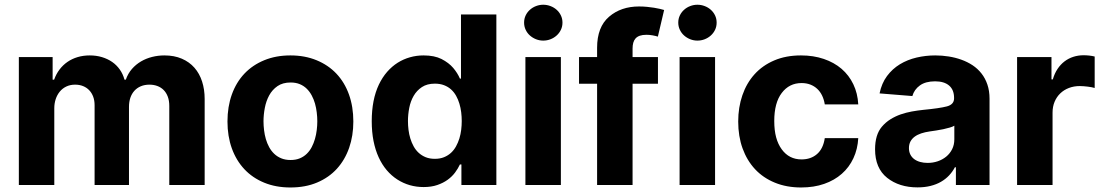

<svg xmlns="http://www.w3.org/2000/svg" viewBox="-20 -789 4707 819"><path d="M60.4 -545.5H204.5V-449.2H210.9Q219.5 -473.4 234 -492.5Q248.6 -511.7 267.9 -525Q287.3 -538.4 311.3 -545.5Q335.2 -552.6 362.9 -552.6Q391 -552.6 415.1 -545.3Q439.3 -538 458.5 -524.7Q477.6 -511.4 491.1 -492.2Q504.6 -473 511 -449.2H516.7Q525.9 -475.5 542.8 -494.9Q559.7 -514.2 581.5 -527Q603.3 -539.8 628.9 -546.2Q654.5 -552.6 681.1 -552.6Q723.4 -552.6 755.5 -538.7Q787.6 -524.9 809.3 -500.2Q831 -475.5 842 -441.4Q853 -407.3 853 -366.8V0H702.1V-337Q702.1 -359.7 695.7 -376.8Q689.3 -393.8 677.9 -405.2Q666.5 -416.5 651.1 -422.2Q635.7 -427.9 617.5 -427.9Q596.9 -427.9 580.6 -421Q564.3 -414.1 553.1 -401.6Q541.9 -389.2 536 -371.8Q530.2 -354.4 530.2 -333.1V0H383.5V-340.2Q383.5 -360.4 377.5 -376.6Q371.4 -392.8 360.6 -404.1Q349.8 -415.5 334.5 -421.7Q319.2 -427.9 300.4 -427.9Q279.1 -427.9 262.4 -419.7Q245.7 -411.6 234.6 -397.7Q223.4 -383.9 217.5 -365.8Q211.6 -347.7 211.6 -327.4V0H60.4Z M1218.8 -552.6Q1280.5 -552.6 1330.3 -532.1Q1380 -511.7 1415 -474.8Q1449.9 -437.9 1468.6 -385.8Q1487.2 -333.8 1487.2 -270.6Q1487.2 -209.9 1469.3 -158.4Q1451.3 -106.9 1417.1 -69.2Q1382.8 -31.6 1332.9 -10.5Q1283 10.7 1218.8 10.7Q1156.6 10.7 1106.9 -9.8Q1057.2 -30.2 1022.4 -67.3Q987.6 -104.4 968.9 -156.2Q950.3 -208.1 950.3 -270.6Q950.3 -333.8 968.9 -385.8Q987.6 -437.9 1022.5 -474.8Q1057.5 -511.7 1107.2 -532.1Q1157 -552.6 1218.8 -552.6ZM1104 -271.7Q1104 -253.2 1106.4 -233.7Q1108.7 -214.1 1114 -195.8Q1119.3 -177.6 1128.2 -161.2Q1137.1 -144.9 1149.9 -132.8Q1162.6 -120.7 1179.9 -113.6Q1197.1 -106.5 1219.5 -106.5Q1241.8 -106.5 1258.9 -113.6Q1275.9 -120.7 1288.5 -133Q1301.1 -145.2 1309.7 -161.6Q1318.2 -177.9 1323.5 -196.4Q1328.8 -214.8 1331.1 -234.2Q1333.5 -253.6 1333.5 -271.7Q1333.5 -290.1 1331.1 -309.5Q1328.8 -328.8 1323.7 -347.1Q1318.5 -365.4 1309.8 -381.7Q1301.1 -398.1 1288.5 -410.5Q1275.9 -422.9 1258.9 -430Q1241.8 -437.1 1219.5 -437.1Q1186.1 -437.1 1163.7 -421.7Q1141.3 -406.2 1128.2 -382.1Q1115.1 -358 1109.6 -328.7Q1104 -299.4 1104 -271.7Z M1596.2 -428.3Q1611.2 -459.5 1631.6 -482.8Q1652 -506 1676.5 -521.5Q1701 -536.9 1728.9 -544.7Q1756.7 -552.6 1786.6 -552.6Q1833.1 -552.6 1863.3 -537.3Q1894.5 -521.3 1913.2 -499.3Q1931.8 -477.3 1941.8 -453.8H1946.4V-727.3H2097.3V0H1948.2V-87.4H1941.8Q1933.9 -70.3 1921.2 -53.1Q1908.4 -35.9 1889.6 -22.2Q1870.7 -8.5 1845.3 0.2Q1820 8.9 1786.9 8.9Q1725.1 8.9 1674.7 -23.4Q1649.9 -39.4 1629.6 -63.2Q1609.4 -87 1595.2 -118.1Q1581 -149.1 1573.3 -187.7Q1565.7 -226.2 1565.7 -272Q1565.7 -364 1596.2 -428.3ZM1834.9 -111.5Q1856.9 -111.5 1873.9 -118.4Q1891 -125.4 1903.8 -137.1Q1916.5 -148.8 1925.2 -164.6Q1933.9 -180.4 1939.5 -198.3Q1945 -216.3 1947.3 -235.3Q1949.6 -254.3 1949.6 -272.7Q1949.6 -291.2 1947.3 -310.2Q1945 -329.2 1939.6 -346.9Q1934.3 -364.7 1925.6 -380.3Q1916.9 -396 1904.1 -407.5Q1891.3 -419 1874.1 -425.6Q1856.9 -432.2 1834.9 -432.2Q1801.8 -432.2 1779.8 -417.6Q1757.8 -403.1 1744.5 -380.1Q1731.2 -357.2 1725.7 -328.8Q1720.2 -300.4 1720.2 -272.7Q1720.2 -254.3 1722.5 -235.3Q1724.8 -216.3 1730.3 -198.3Q1735.8 -180.4 1744.5 -164.6Q1753.2 -148.8 1766 -137.1Q1778.8 -125.4 1795.8 -118.4Q1812.9 -111.5 1834.9 -111.5Z M2221.2 0V-545.5H2372.5V0ZM2215.6 -692.5Q2215.6 -709.2 2222.3 -723.2Q2229 -737.2 2240.4 -747.3Q2251.8 -757.5 2266.5 -763.1Q2281.2 -768.8 2297.2 -768.8Q2313.2 -768.8 2328.1 -763.1Q2343 -757.5 2354.4 -747.3Q2365.8 -737.2 2372.5 -723.2Q2379.3 -709.2 2379.3 -692.5Q2379.3 -675.8 2372.5 -661.8Q2365.8 -647.7 2354.2 -637.4Q2342.7 -627.1 2327.9 -621.4Q2313.2 -615.8 2297.2 -615.8Q2281.2 -615.8 2266.5 -621.6Q2251.8 -627.5 2240.4 -637.6Q2229 -647.7 2222.3 -661.9Q2215.6 -676.1 2215.6 -692.5Z M2527 -545.5V-584.9Q2527 -674 2578.1 -717.7Q2628.9 -761.4 2706 -761.4Q2723.7 -761.4 2739.9 -759.8Q2756 -758.2 2769.9 -756Q2783.7 -753.9 2794.7 -751.2Q2805.8 -748.6 2812.9 -746.4L2786.2 -632.8Q2777.3 -635.7 2764.2 -638.1Q2751.1 -640.6 2737.6 -640.6Q2720.9 -640.6 2709.5 -636.7Q2698.2 -632.8 2691.2 -625.2Q2684.3 -617.5 2681.3 -606.7Q2678.3 -595.9 2678.3 -582V-545.5H2786.6V-431.8H2678.3V0H2527V-431.8H2449.9V-545.5Z M2878.9 0V-545.5H3030.2V0ZM2873.2 -692.5Q2873.2 -709.2 2880 -723.2Q2886.7 -737.2 2898.1 -747.3Q2909.4 -757.5 2924.2 -763.1Q2938.9 -768.8 2954.9 -768.8Q2970.9 -768.8 2985.8 -763.1Q3000.7 -757.5 3012.1 -747.3Q3023.4 -737.2 3030.2 -723.2Q3036.9 -709.2 3036.9 -692.5Q3036.9 -675.8 3030.2 -661.8Q3023.4 -647.7 3011.9 -637.4Q3000.4 -627.1 2985.6 -621.4Q2970.9 -615.8 2954.9 -615.8Q2938.9 -615.8 2924.2 -621.6Q2909.4 -627.5 2898.1 -637.6Q2886.7 -647.7 2880 -661.9Q2873.2 -676.1 2873.2 -692.5Z M3396.7 -552.6Q3449.9 -552.6 3494 -537.6Q3538 -522.7 3569.8 -495.4Q3601.6 -468 3620 -429.5Q3638.5 -391 3641 -343.8H3498.2Q3495 -364 3487 -380.9Q3479 -397.7 3466.4 -409.6Q3453.8 -421.5 3437 -428.1Q3420.1 -434.7 3399.1 -434.7Q3346.6 -434.7 3314.6 -392.4Q3282.7 -350.5 3282.7 -272.7Q3282.7 -233 3290.7 -203.3Q3298.7 -173.7 3314.6 -152Q3345.9 -109 3399.1 -109Q3438.9 -109 3465.2 -131.9Q3491.5 -154.8 3498.2 -199.9H3641Q3638.5 -153.1 3620.4 -114.2Q3602.3 -75.3 3570.8 -47.6Q3539.4 -19.9 3495.6 -4.6Q3451.7 10.7 3397.4 10.7Q3335.2 10.7 3285.3 -9.8Q3235.4 -30.2 3200.8 -67.3Q3166.2 -104.4 3147.5 -156.1Q3128.9 -207.7 3128.9 -270.6Q3128.9 -331 3146.7 -382.6Q3164.4 -434.3 3198.5 -472.1Q3232.6 -509.9 3282.5 -531.2Q3332.4 -552.6 3396.7 -552.6Z M3741.5 -248.2Q3757.8 -267.4 3778.4 -280.2Q3799 -293 3821.9 -301Q3844.8 -308.9 3869.3 -313.4Q3893.8 -317.8 3917.6 -320.3Q3988.6 -327.1 4019.2 -335.2Q4049.7 -343.4 4049.7 -369.3V-371.4Q4049.7 -405.9 4028.6 -424Q4007.5 -442.1 3968.7 -442.1Q3927.9 -442.1 3903.8 -424.5Q3879.6 -407 3871.8 -379.3L3731.9 -390.6Q3740.8 -433.9 3763.7 -464.7Q3786.6 -495.4 3818.7 -514.9Q3850.9 -534.4 3889.7 -543.5Q3928.6 -552.6 3969.5 -552.6Q3998.6 -552.6 4026.8 -548.1Q4055 -543.7 4080.8 -534.4Q4106.5 -525.2 4128.6 -510.7Q4150.6 -496.1 4166.7 -475.5Q4182.9 -454.9 4191.9 -428.1Q4201 -401.3 4201 -367.9V0H4057.5V-75.6H4053.3Q4043.3 -56.5 4028.4 -40.7Q4013.5 -24.9 3993.8 -13.5Q3974.1 -2.1 3949 4.1Q3924 10.3 3893.8 10.3Q3815.7 10.3 3764.2 -30.5Q3712.7 -71.4 3712.7 -152.3Q3712.7 -214.1 3741.5 -248.2ZM3857.2 -157.3Q3857.2 -142 3863.1 -130.1Q3869 -118.3 3879.6 -110.3Q3890.3 -102.3 3905 -98.2Q3919.7 -94.1 3937.1 -94.1Q3959.5 -94.1 3979.9 -101Q4000.4 -108 4016.2 -120.9Q4032 -133.9 4041.4 -152.5Q4050.8 -171.2 4050.8 -195V-252.8Q4044.4 -248.6 4031.6 -244.9Q4018.8 -241.1 4003.9 -237.9Q3989 -234.7 3973.5 -232.4Q3958.1 -230.1 3945.7 -228.3Q3925.8 -225.5 3909.4 -220Q3893.1 -214.5 3881.6 -206Q3870 -197.4 3863.6 -185.4Q3857.2 -173.3 3857.2 -157.3Z M4318.5 0V-545.5H4465.2V-450.3H4470.9Q4478.3 -475.9 4491.1 -495Q4503.9 -514.2 4521 -527.2Q4538 -540.1 4558.6 -546.7Q4579.2 -553.3 4601.9 -553.3Q4627.1 -553.3 4649.5 -547.9V-413.7Q4644.2 -415.5 4636.5 -416.9Q4628.9 -418.3 4620.2 -419.4Q4611.5 -420.5 4602.5 -421.2Q4593.4 -421.9 4585.6 -421.9Q4560.7 -421.9 4539.4 -413.7Q4518.1 -405.5 4502.7 -390.6Q4487.2 -375.7 4478.5 -354.9Q4469.8 -334.2 4469.8 -308.6V0Z"/></svg>

Font: Inter P
Style: Bold
Weight: 700
Designer: Rasmus Andersson
Foundry: rsms
Version: Version 3.018;git-588b23468